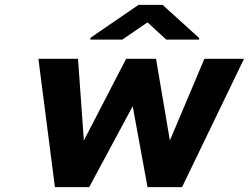

<svg xmlns="http://www.w3.org/2000/svg" viewBox="-20 -770 1024 790"><path d="M679 -192 622 -528H499L325 -192L301 -528H138L206 0H347L526 -333L587 0H729L984 -528H821ZM800 -613 649 -750H550L353 -615L351 -607H483L587 -678L664 -607H799Z"/></svg>

Font: Asimov
Style: XWidIt
Weight: 500
Designer: Google
Version: Version 2.000980; 2014